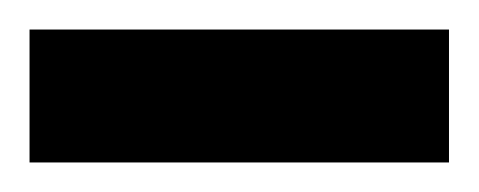

<svg xmlns="http://www.w3.org/2000/svg" viewBox="-40 -110 324 130"><path d="M-20 -90H264V0H-20Z"/></svg>

Font: Changa
Style: Regular
Weight: 400
Designer: Eduardo Rodriguez Tunni
Foundry: Eduardo Rodriguez Tunni
Version: Version 2.002; ttfautohint (v1.5.10-5e6f)